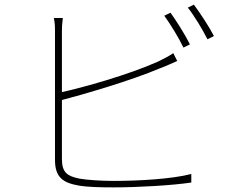

<svg xmlns="http://www.w3.org/2000/svg" viewBox="-20 -812 1040 831"><path d="M718 -757 691 -744C718 -707 755 -646 774 -606L802 -620C780 -664 743 -722 718 -757ZM819 -792 793 -779C822 -742 855 -687 878 -642L906 -656C886 -695 846 -756 819 -792ZM252 -734H213C217 -717 218 -701 218 -676C218 -631 218 -198 218 -120C218 -44 253 -21 320 -9C360 -2 418 -1 472 -1C580 -1 729 -10 808 -22V-59C724 -37 579 -29 472 -29C418 -29 356 -33 323 -39C271 -50 248 -65 248 -124C248 -194 248 -630 248 -676C248 -703 250 -717 252 -734ZM233 -410V-375C344 -404 544 -462 674 -517C701 -527 728 -540 747 -548L730 -582C713 -570 688 -557 663 -545C537 -489 345 -434 233 -410Z"/></svg>

Font: Source Han Sans JP VF
Style: Regular
Weight: 250
Designer: Ryoko NISHIZUKA 西塚涼子 (kana, bopomofo & ideographs); Paul D. Hunt (Latin, Greek & Cyrillic); Sandoll Communications 산돌커뮤니
Foundry: Adobe
Version: Version 2.004;hotconv 1.0.118;makeotfexe 2.5.65603